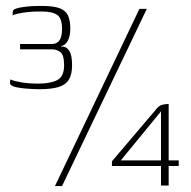

<svg xmlns="http://www.w3.org/2000/svg" viewBox="-20 -557 646 650"><path d="M113 -255Q91 -255 64 -257.5Q37 -260 24 -265Q19 -267 16 -270.5Q13 -274 14 -281L15 -288Q30 -282 53.5 -278Q77 -274 110 -274Q151 -274 174 -286Q197 -298 197 -336Q197 -371 184.5 -380.5Q172 -390 156 -390H48V-408H156Q172 -408 181 -420Q190 -432 190 -459Q190 -496 173 -507Q156 -518 123 -518Q119 -518 115.5 -518Q112 -518 108 -518Q91 -518 73 -516Q55 -514 41.5 -511Q28 -508 23 -505V-515Q23 -520 25.5 -523Q28 -526 35 -528Q46 -532 68 -534.5Q90 -537 119 -537Q160 -537 181 -529.5Q202 -522 210 -505Q218 -488 218 -460Q218 -435 209.5 -419Q201 -403 186 -401V-400Q205 -400 214.5 -385Q224 -370 224 -336Q224 -304 212.5 -286.5Q201 -269 177 -262Q153 -255 113 -255ZM477 -527 190 73H166L452 -527ZM525 71V5H359V-11L512 -191Q520 -200 530.5 -202.5Q541 -205 551 -205Q551 -204 551 -197Q551 -190 551 -186V-14H585V5H551V71ZM389 -14H525V-180Z"/></svg>

Font: Genos Thin ExtraLight
Style: Regular
Weight: 250
Version: Version 1.010